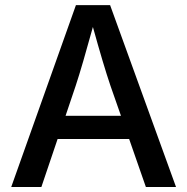

<svg xmlns="http://www.w3.org/2000/svg" viewBox="-20 -748 749 768"><path d="M24.9 0 283.7 -727.5H420.4L684.1 0H563.5L496.6 -191.9H210.4L145.5 0ZM242.2 -284.7H463.9L421.9 -404.8Q407.2 -448.2 390.1 -505.6Q373 -563 351.6 -640.1Q330.1 -562 313.2 -504.2Q296.4 -446.3 282.7 -404.8Z"/></svg>

Font: Inter Medium
Style: Regular
Weight: 500
Designer: Rasmus Andersson
Foundry: rsms
Version: Version 4.001;git-9221beed3